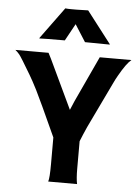

<svg xmlns="http://www.w3.org/2000/svg" viewBox="-62 -927 708 972"><g transform="rotate(5 292.0 -440.5)"><path d="M220.2 0Q226.6 -19 226.6 -88.9V-224.6Q142.1 -410.6 118.7 -456.8Q95.2 -502.9 79.1 -529.8Q28.3 -615.7 17.8 -628.4Q7.3 -641.1 -3.4 -649.4H165Q170.4 -639.6 179.7 -620.6L297.9 -371.1Q306.2 -391.6 317.4 -417Q423.8 -646 425.3 -649.4H586.4Q561.5 -629.4 525.4 -565.4Q514.2 -546.4 502.9 -522L392.6 -292Q374 -250.5 360.8 -217.3V-77.1Q360.8 -28.3 366.7 0ZM241.7 -719.2Q136.7 -719.2 113.3 -717.8L111.8 -719.2L230 -880.9Q241.7 -879.4 262.2 -879.4H287.1L346.2 -880.9L470.7 -719.2L468.8 -717.8L344.2 -719.2L289.1 -805.7Z"/></g></svg>

Font: Hammersmith One
Style: Regular
Weight: 400
Designer: Nicole Fally
Foundry: Nicole Fally
Version: Version 1.003